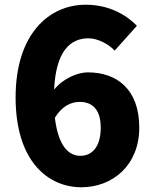

<svg xmlns="http://www.w3.org/2000/svg" viewBox="-20 -778 649 812"><path d="M320 -119C273 -119 227 -156 212 -280C242 -329 280 -347 317 -347C366 -347 406 -320 406 -238C406 -154 367 -119 320 -119ZM559 -669C512 -717 440 -758 342 -758C188 -758 46 -635 46 -366C46 -95 184 14 324 14C457 14 569 -80 569 -238C569 -400 475 -472 351 -472C309 -472 246 -446 209 -399C216 -561 277 -616 354 -616C395 -616 441 -590 465 -564Z"/></svg>

Font: Noto Sans T Chinese Black
Style: Bold
Weight: 900
Designer: Ryoko NISHIZUKA (kana & ideographs); Paul D. Hunt (Latin, Greek & Cyrillic); Wenlong ZHANG (bopomofo); Sandoll Communica
Foundry: Adobe Systems Incorporated
Version: Version 1.000;PS 1;hotconv 1.0.78;makeotf.lib2.5.61930